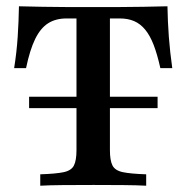

<svg xmlns="http://www.w3.org/2000/svg" viewBox="-20 -591 593 611"><path d="M108.1 0V-36.3Q158.1 -37.9 182.7 -43.1Q207.3 -48.4 215.3 -64.5Q223.4 -80.6 223.4 -112.9V-532.3H191.9Q157.3 -532.3 133.1 -516.9Q108.9 -501.6 91.9 -466.9Q75 -432.3 62.9 -374.2H25Q33.1 -425 36.3 -473.8Q39.5 -522.6 40.3 -571Q74.2 -570.2 114.9 -569.4Q155.6 -568.5 198 -568.5Q240.3 -568.5 277.4 -568.5Q311.3 -568.5 352.8 -568.5Q394.4 -568.5 436.3 -569.4Q478.2 -570.2 512.9 -571Q513.7 -522.6 517.3 -473.8Q521 -425 528.2 -374.2H490.3Q480.6 -417.7 469 -448Q457.3 -478.2 441.9 -496.8Q426.6 -515.3 406.9 -523.8Q387.1 -532.3 361.3 -532.3H329.8V-112.9Q329.8 -80.6 337.9 -64.5Q346 -48.4 371 -43.1Q396 -37.9 445.2 -36.3V0Q417.7 -1.6 373 -2Q328.2 -2.4 278.2 -2.4Q224.2 -2.4 179.8 -2Q135.5 -1.6 108.1 0ZM72.6 -246.8V-283.1H481.5V-246.8Z"/></svg>

Font: Playfair 9pt SemiBold
Style: Regular
Weight: 600
Designer: Claus Eggers Sørensen
Foundry: Claus Eggers Sørensen
Version: Version 2.001;gftools[0.9.30]